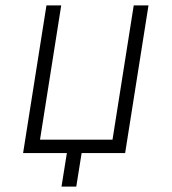

<svg xmlns="http://www.w3.org/2000/svg" viewBox="-20 -570 640 715"><path d="M209 125 229 0H66L153 -550H208L129 -50H399L478 -550H533L446 0H284L264 125Z"/></svg>

Font: NKDuy Mono Thin
Style: Italic
Weight: 100
Italic angle: -9°
Monospace: yes
Designer: NKDuy
Foundry: NKDuy
Version: Version 2.251; ttfautohint (v1.8.4.7-5d5b)